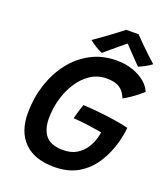

<svg xmlns="http://www.w3.org/2000/svg" viewBox="-156 -962 957 1095"><g transform="rotate(20 322.5 -414.0)"><path d="M299 24Q180.5 24 117.8 -38.8Q55 -101.5 55 -213.5Q55 -303.5 81 -385.2Q107 -467 156 -531Q205 -595 274.5 -632Q344 -669 430.5 -669Q485.5 -669 529.8 -653.2Q574 -637.5 604 -612Q634 -586.5 645 -556.5Q636 -548 617.2 -533Q598.5 -518 576 -502.5Q553.5 -487 533.5 -476.5Q523.5 -502.5 508 -519.5Q492.5 -536.5 469 -544.8Q445.5 -553 411.5 -553Q357 -553 313.8 -524.2Q270.5 -495.5 240.2 -448Q210 -400.5 194 -343Q178 -285.5 178 -228Q178 -160 209.5 -122Q241 -84 315.5 -84Q362.5 -84 395.2 -103.2Q428 -122.5 448.8 -153.8Q469.5 -185 479 -221Q481 -229.5 482.8 -237.8Q484.5 -246 486 -253Q476 -255 454.2 -258.5Q432.5 -262 405.5 -265.8Q378.5 -269.5 353 -272Q327.5 -274.5 311 -275.5Q313.5 -286 318.2 -303Q323 -320 328.2 -337Q333.5 -354 337.5 -365Q374 -363.5 425 -358.5Q476 -353.5 527.8 -345.8Q579.5 -338 617 -328.5Q615.5 -308.5 611.2 -285.8Q607 -263 602 -243Q582 -167.5 543.2 -107Q504.5 -46.5 444.5 -11.2Q384.5 24 299 24ZM495 -852Q514 -832 539.8 -806.5Q565.5 -781 590.5 -757.5Q615.5 -734 632 -720Q612.5 -705.5 592 -694.5Q571.5 -683.5 555 -677Q543 -689 527.2 -705.2Q511.5 -721.5 495.8 -738Q480 -754.5 467.5 -767.5Q455 -780.5 449.5 -786.5H461.5Q457 -783 442.5 -771.2Q428 -759.5 408.8 -743.5Q389.5 -727.5 369.8 -710.8Q350 -694 334.5 -680.5Q324.5 -684 309.2 -692.2Q294 -700.5 278.8 -710.8Q263.5 -721 254 -729.5Q283.5 -750 318.5 -775.2Q353.5 -800.5 381.8 -822Q410 -843.5 420 -851.5Q427 -851.5 441.5 -851.8Q456 -852 471.2 -852Q486.5 -852 495 -852Z"/></g></svg>

Font: Grandstander Thin Medium
Style: Italic
Weight: 500
Italic angle: -15°
Version: Version 1.200